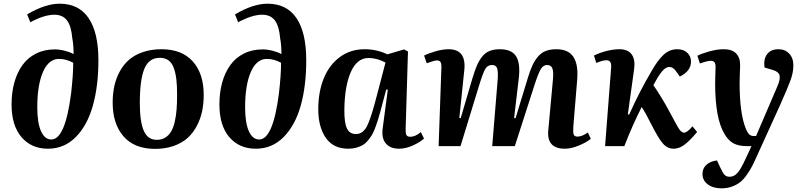

<svg xmlns="http://www.w3.org/2000/svg" viewBox="-20 -796 4380 1046"><path d="M145 -674.8 127.9 -717.8Q227.1 -775.9 305.2 -775.9Q409.2 -775.9 462.6 -697.5Q516.1 -619.1 516.1 -467.8Q516.1 -327.1 485.8 -220Q455.6 -112.8 392.8 -49.3Q330.1 14.2 241.2 14.2Q150.9 14.2 96.9 -49.1Q43 -112.3 43 -227.1Q43 -291.5 57.9 -345.7Q72.8 -399.9 101.6 -440.4Q130.4 -481 175.8 -503.9Q221.2 -526.9 278.8 -526.9Q304.2 -526.9 333.7 -519.3Q363.3 -511.7 380.9 -501Q380.9 -552.2 374 -586.9Q368.2 -654.8 344.7 -685.3Q321.3 -715.8 275.9 -715.8Q221.7 -715.8 145 -674.8ZM259.8 -36.1Q335 -36.1 367.2 -286.1Q378.9 -387.2 378.9 -454.1Q340.3 -475.1 301.8 -475.1Q245.1 -475.1 214.1 -403.8Q183.1 -332.5 183.1 -211.9Q183.1 -126.5 203.4 -81.3Q223.6 -36.1 259.8 -36.1Z M824.7 15.1Q712.4 15.1 653.1 -53Q593.8 -121.1 593.8 -236.8Q593.8 -284.7 602.8 -326.7Q611.8 -368.7 632.1 -406Q652.3 -443.4 682.6 -470Q712.9 -496.6 758.3 -512.2Q803.7 -527.8 859.9 -527.8Q970.7 -527.8 1030.3 -461.4Q1089.8 -395 1089.8 -278.8Q1089.8 -231.9 1081.1 -189.9Q1072.3 -147.9 1052.2 -109.9Q1032.2 -71.8 1002 -44.4Q971.7 -17.1 926.5 -1Q881.3 15.1 824.7 15.1ZM834 -34.2Q860.8 -34.2 880.6 -46.6Q900.4 -59.1 912.6 -80.1Q924.8 -101.1 932.1 -133.3Q939.5 -165.5 942.1 -200Q944.8 -234.4 944.8 -278.8Q944.8 -329.1 940.7 -364.3Q936.5 -399.4 926.3 -427Q916 -454.6 897.2 -467.8Q878.4 -481 850.6 -481Q791 -481 766.4 -421.1Q741.7 -361.3 741.7 -233.9Q741.7 -133.8 763.2 -84Q784.7 -34.2 834 -34.2Z M1277.3 -674.8 1260.3 -717.8Q1359.4 -775.9 1437.5 -775.9Q1541.5 -775.9 1595 -697.5Q1648.4 -619.1 1648.4 -467.8Q1648.4 -327.1 1618.2 -220Q1587.9 -112.8 1525.1 -49.3Q1462.4 14.2 1373.5 14.2Q1283.2 14.2 1229.2 -49.1Q1175.3 -112.3 1175.3 -227.1Q1175.3 -291.5 1190.2 -345.7Q1205.1 -399.9 1233.9 -440.4Q1262.7 -481 1308.1 -503.9Q1353.5 -526.9 1411.1 -526.9Q1436.5 -526.9 1466.1 -519.3Q1495.6 -511.7 1513.2 -501Q1513.2 -552.2 1506.3 -586.9Q1500.5 -654.8 1477.1 -685.3Q1453.6 -715.8 1408.2 -715.8Q1354 -715.8 1277.3 -674.8ZM1392.1 -36.1Q1467.3 -36.1 1499.5 -286.1Q1511.2 -387.2 1511.2 -454.1Q1472.7 -475.1 1434.1 -475.1Q1377.4 -475.1 1346.4 -403.8Q1315.4 -332.5 1315.4 -211.9Q1315.4 -126.5 1335.7 -81.3Q1356 -36.1 1392.1 -36.1Z M2202.6 -515.1 2189.9 -94.2Q2189 -70.3 2194.1 -60.5Q2199.2 -50.8 2215.8 -50.8Q2241.7 -50.8 2272.9 -76.2L2290 -41Q2268.6 -21.5 2229.7 -3.7Q2190.9 14.2 2153.8 14.2Q2106 14.2 2081.8 -14.6Q2057.6 -43.5 2064.9 -97.2L2092.8 -307.1L2084 -308.1L2051.8 -187Q2043.9 -159.2 2038.1 -139.9Q2032.2 -120.6 2023.4 -97.7Q2014.6 -74.7 2005.6 -59.8Q1996.6 -44.9 1983.6 -29.5Q1970.7 -14.2 1955.6 -5.4Q1940.4 3.4 1920.7 8.8Q1900.9 14.2 1877 14.2Q1796.4 14.2 1755.1 -44.9Q1713.9 -104 1713.9 -201.2Q1713.9 -295.4 1743.9 -369.1Q1773.9 -442.9 1831.8 -485.4Q1889.6 -527.8 1966.8 -527.8Q2031.7 -527.8 2090.8 -500L2181.6 -526.9ZM1918 -65.9Q1934.1 -65.9 1945.8 -72Q1957.5 -78.1 1968 -90.8Q1978.5 -103.5 1988.8 -129.9Q1999 -156.2 2009.3 -189.7Q2019.5 -223.1 2033.7 -277.8L2080.1 -455.1Q2034.7 -480 1987.8 -480Q1924.8 -480 1891.1 -403.3Q1857.4 -326.7 1856 -196.8Q1855.5 -127 1870.1 -96.4Q1884.8 -65.9 1918 -65.9Z M2661.6 0 2691.4 -363.8Q2694.3 -406.2 2688.2 -424.1Q2682.1 -441.9 2660.6 -441.9Q2636.7 -441.9 2624.3 -421.1Q2611.8 -400.4 2591.8 -335.9L2488.8 0H2369.6L2384.8 -430.2Q2385.3 -450.2 2379.6 -458.5Q2374 -466.8 2359.9 -466.8Q2346.2 -466.8 2304.7 -451.2L2290.5 -493.2Q2315.4 -505.9 2353.8 -516.8Q2392.1 -527.8 2423.8 -527.8Q2520 -527.8 2509.8 -417L2482.4 -153.8L2489.7 -151.9L2553.7 -369.1Q2566.4 -411.6 2577.9 -438.5Q2589.4 -465.3 2606.4 -487.1Q2623.5 -508.8 2647 -518.3Q2670.4 -527.8 2702.6 -527.8Q2767.6 -527.8 2791.5 -489.5Q2815.4 -451.2 2806.6 -372.1L2780.8 -152.8L2788.6 -151.9L2855.5 -371.1Q2868.2 -413.1 2880.9 -440.4Q2893.6 -467.8 2911.6 -488.5Q2929.7 -509.3 2953.9 -518.6Q2978 -527.8 3010.7 -527.8Q3076.7 -527.8 3104 -485.8Q3131.3 -443.8 3124.5 -361.8L3103.5 -107.9Q3101.1 -75.2 3105.5 -63.5Q3109.9 -51.8 3125.5 -51.8Q3151.4 -51.8 3182.6 -74.2L3198.7 -40Q3175.8 -20.5 3133.8 -3.2Q3091.8 14.2 3057.6 14.2Q2958.5 14.2 2966.8 -84L2992.7 -366.2Q2996.1 -408.7 2988.5 -425.3Q2981 -441.9 2960.4 -441.9Q2940.4 -441.9 2927 -420.9Q2913.6 -399.9 2891.6 -332L2784.7 0Z M3434.6 -418.9 3400.4 -172.9 3407.7 -171.9Q3463.9 -297.4 3527.8 -405.8Q3563 -468.3 3595.5 -498Q3627.9 -527.8 3669.4 -527.8Q3704.6 -527.8 3724.6 -508.3Q3744.6 -488.8 3744.6 -460.9Q3744.6 -408.7 3683.6 -378.9L3664.6 -405.8Q3647 -431.2 3627.4 -431.2Q3603 -431.2 3579.6 -397.9Q3561 -373 3539.6 -332Q3584 -267.6 3625.5 -190.9Q3671.4 -103.5 3683.1 -88.4Q3694.8 -73.7 3706.5 -73.2Q3723.6 -73.2 3752.4 -107.9L3777.8 -77.1Q3742.2 -33.7 3711.9 -9.8Q3681.6 14.2 3649.4 14.2Q3616.2 14.2 3591.6 -13.9Q3566.9 -42 3525.4 -124Q3500.5 -175.3 3475.6 -212.9Q3424.3 -110.8 3381.3 0H3276.4L3309.6 -429.2Q3312.5 -467.8 3283.7 -467.8Q3263.7 -467.8 3228.5 -453.1L3215.8 -493.2Q3245.6 -508.3 3283.7 -518.1Q3321.8 -527.8 3354.5 -527.8Q3401.4 -527.8 3421.6 -499.3Q3441.9 -470.7 3434.6 -418.9Z M4231.4 -227.1 4104 53.2Q4088.9 87.4 4077.6 109.1Q4066.4 130.9 4048.6 156.2Q4030.8 181.6 4012.7 196Q3994.6 210.4 3968.5 220.2Q3942.4 230 3911.1 230Q3864.3 230 3835.7 208.3Q3807.1 186.5 3807.1 151.9Q3807.1 120.6 3828.9 101.3Q3850.6 82 3886.2 78.1L3903.3 115.2Q3918 147 3927.7 157Q3937.5 167 3955.1 167Q3979 167 3997.3 146.5Q4015.6 126 4038.1 77.1L4074.2 0H4047.4Q4003.9 0 3975.8 -15.1Q3947.8 -30.3 3927.2 -65.9Q3876 -149.4 3876 -342.8Q3876 -356.4 3877.2 -390.4Q3878.4 -424.3 3878.4 -434.1Q3878.4 -464.8 3853 -464.8Q3834 -464.8 3793 -450.2L3779.3 -492.2Q3804.2 -504.9 3845.9 -516.4Q3887.7 -527.8 3922.4 -527.8Q3969.2 -527.8 3991.2 -503.9Q4013.2 -480 4012.2 -439Q4012.2 -429.7 4010.7 -398.2Q4009.3 -366.7 4009.3 -345.2Q4009.3 -174.8 4044.4 -91.8Q4054.2 -70.3 4063 -62.7Q4071.8 -55.2 4085 -55.2H4099.1L4215.3 -326.2Q4231.9 -364.7 4227.1 -384.8Q4222.2 -404.8 4192.4 -414.1L4145 -428.2Q4138.7 -474.1 4159.2 -501Q4179.7 -527.8 4221.2 -527.8Q4256.8 -527.8 4279.5 -503.9Q4302.2 -480 4302.2 -439.9Q4302.2 -402.8 4288.1 -362.8Q4273.9 -322.8 4231.4 -227.1Z"/></svg>

Font: Literata SemiBold
Style: Italic
Weight: 650
Italic angle: -2.39999°
Designer: Latin by Veronika Burian and Jose Scaglione. Greek by Irene Vlachou. Cyrillic by Vera Evstafieva
Foundry: TypeTogether
Version: Version 3.021